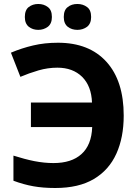

<svg xmlns="http://www.w3.org/2000/svg" viewBox="-20 -940 703 970"><path d="M270 -598.1Q221.7 -598.1 174.8 -584.5Q125 -569.8 83 -551.8L35.2 -673.8Q89.4 -696.8 147.5 -710.4Q205.1 -724.1 272.9 -724.1Q430.7 -724.1 518.1 -627.4Q605 -531.2 605 -356Q605 -245.6 567.9 -163.6Q530.3 -80.6 454.1 -35.6Q377.9 9.8 258.8 9.8Q197.3 9.8 148.4 1Q99.1 -7.8 47.9 -26.9V-153.8Q105 -135.7 153.3 -126Q203.6 -116.2 250 -116.2Q341.8 -116.2 391.6 -161.6Q442.4 -207 445.8 -297.9H136.2V-421.9H444.8Q441.9 -504.9 395 -551.8Q347.7 -598.1 270 -598.1ZM105.5 -854Q105.5 -889.2 125 -904.3Q145 -919.9 173.3 -919.9Q201.7 -919.9 221.7 -904.3Q242.2 -889.6 242.2 -854Q242.2 -820.8 221.7 -804.7Q200.7 -789.1 173.3 -789.1Q145.5 -789.1 125.5 -804.7Q105.5 -820.8 105.5 -854ZM302.2 -854Q302.2 -889.6 322.3 -904.3Q341.3 -919.9 371.1 -919.9Q399.4 -919.9 419.9 -904.3Q440.4 -889.6 440.4 -854Q440.4 -820.8 419.9 -804.7Q398.9 -789.1 371.1 -789.1Q342.3 -789.1 322.3 -804.7Q302.2 -820.8 302.2 -854Z"/></svg>

Font: Droid Sans Thai
Style: Bold
Weight: 700
Designer: Steve Matteson
Foundry: Ascender Corporation
Version: Version 1.00